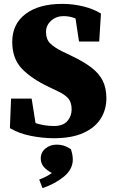

<svg xmlns="http://www.w3.org/2000/svg" viewBox="-20 -692 593 989"><path d="M257 20Q201 20 139.5 8Q78 -4 31 -32L37 -184H143L163 -58Q208 -43 258 -43Q305 -43 327 -68.5Q349 -94 349 -128Q349 -164 332.5 -184Q316 -204 278 -222L234 -243Q141 -287 92 -339Q43 -391 43 -476Q43 -568 111.5 -620Q180 -672 301 -672Q356 -672 409 -659Q462 -646 500 -622L491 -478H387L369 -597Q339 -609 307 -609Q270 -609 243.5 -585.5Q217 -562 217 -527Q217 -490 238 -469Q259 -448 299 -428L349 -404Q412 -374 451.5 -343.5Q491 -313 509.5 -275.5Q528 -238 528 -186Q528 -127 498.5 -80.5Q469 -34 409 -7Q349 20 257 20ZM355 130Q355 180 309.5 217.5Q264 255 199 277L182 233Q202 225 218 217Q234 209 247 199Q220 185 205 167Q190 149 190 124Q190 93 214 73Q238 53 272 53Q290 53 306 57.5Q322 62 345 76Q355 105 355 130Z"/></svg>

Font: Source Serif Pro Black
Style: Regular
Weight: 900
Designer: Frank Grießhammer
Foundry: Adobe Systems Incorporated
Version: Version 3.001;hotconv 1.0.111;makeotfexe 2.5.65597